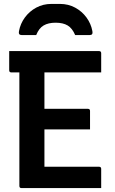

<svg xmlns="http://www.w3.org/2000/svg" viewBox="-20 -961 590 981"><path d="M165 -782H90Q73 -782 77 -802Q84 -840 107 -871.5Q130 -903 165 -922Q200 -941 243 -941H286Q329 -941 364 -922Q399 -903 422 -871.5Q445 -840 452 -802Q456 -782 439 -782H364Q349 -817 325.5 -831Q302 -845 264 -845Q227 -845 203 -831Q179 -817 165 -782ZM90 0Q79 0 79 -11V-591H38Q27 -591 27 -602V-700H486Q497 -700 497 -689V-591H207V-405H429Q440 -405 440 -394V-300H207V-109H486Q497 -109 497 -98V0Z"/></svg>

Font: Recursive Sn Lnr St SmB
Style: Regular
Weight: 600
Version: Version 1.079;hotconv 1.0.112;makeotfexe 2.5.65598; ttfautoh